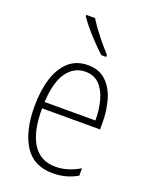

<svg xmlns="http://www.w3.org/2000/svg" viewBox="-145 -841 725 927"><g transform="rotate(20 217.5 -377.0)"><path d="M226 -539Q283 -539 318.5 -506Q354 -473 370 -418.5Q386 -364 386 -300V-267H88Q87 -149 126.5 -86.5Q166 -24 244 -24Q306 -24 368 -61V-23Q340 -7 309.5 1.5Q279 10 242 10Q143 10 96.5 -64.5Q50 -139 50 -263Q50 -345 69.5 -407Q89 -469 128 -504Q167 -539 226 -539ZM226 -505Q167 -505 130.5 -454Q94 -403 89 -300H350Q350 -357 337 -403.5Q324 -450 296.5 -477.5Q269 -505 226 -505ZM179 -764Q202 -727 233.5 -687.5Q265 -648 294 -616V-606H269Q248 -625 222.5 -651.5Q197 -678 173.5 -705.5Q150 -733 134 -757V-764Z"/></g></svg>

Font: Noto Sans Lao Condensed ExtraLight
Style: Regular
Weight: 200
Width: 3
Designer: Monotype Design Team
Foundry: Monotype Imaging Inc.
Version: Version 2.003; ttfautohint (v1.8.4.7-5d5b)